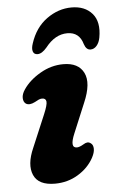

<svg xmlns="http://www.w3.org/2000/svg" viewBox="-53 -749 490 800"><g transform="rotate(-5 192.5 -349.0)"><path d="M248.5 -129Q259.5 -129 277 -139.5Q285.5 -145 293.2 -145.8Q301 -146.5 309 -140Q318 -133 318.2 -117.2Q318.5 -101.5 307 -80Q284.5 -39 241.2 -12.8Q198 13.5 144.5 13.5Q75.5 13.5 56.2 -30.8Q37 -75 67 -143L124 -278Q140.5 -317 138.8 -330.8Q137 -344.5 121.5 -344.5Q114.5 -344.5 107.2 -341.2Q100 -338 90.5 -332.5Q67 -320.5 52.5 -329.5Q42 -337 41.5 -353.5Q41 -370 54 -389Q78.5 -425.5 124.8 -452.5Q171 -479.5 222 -479.5Q285 -479.5 307 -435.5Q329 -391.5 294.5 -311.5L243 -188Q218 -129 248.5 -129ZM249.8 -606.5Q198.8 -606.5 158.4 -555Q137.7 -530.5 119.4 -530.5Q104.5 -530.5 100.2 -543.2Q95.8 -556 103.1 -577Q124.2 -642 172.8 -677Q221.4 -712 276.7 -712Q332.5 -712 362.8 -677Q393.1 -642 381.5 -577Q377.7 -556 366.6 -543.2Q355.6 -530.5 340.7 -530.5Q322.9 -530.5 314.7 -555Q300.3 -606.5 249.8 -606.5Z"/></g></svg>

Font: Fraunces 9pt SuperSoft
Style: Bold Italic
Weight: 700
Italic angle: -16°
Version: Version 1.000;[b76b70a41]